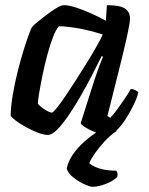

<svg xmlns="http://www.w3.org/2000/svg" viewBox="-20 -520 573 740"><path d="M164 0Q148 0 125 -9Q102 -18 78.5 -31Q55 -44 39 -56.5Q23 -69 21 -75Q22 -112 29.5 -156Q37 -200 48 -244Q59 -288 70.5 -325Q82 -362 91 -386.5Q100 -411 103 -415Q108 -422 124.5 -435.5Q141 -449 161 -464Q181 -479 198.5 -489.5Q216 -500 226 -500Q245 -500 271.5 -491.5Q298 -483 328.5 -469.5Q359 -456 388 -440L392 -500Q441 -500 461 -487.5Q481 -475 481 -449Q481 -432 470 -382Q459 -332 439.5 -254Q420 -176 394 -73L405 -66Q416 -77 430 -96Q444 -115 459 -137Q474 -159 484 -177Q493 -177 502 -172.5Q511 -168 513 -163Q508 -142 494.5 -114.5Q481 -87 464 -60.5Q447 -34 428.5 -17Q410 0 394 0Q375 0 352 -8.5Q329 -17 311.5 -27.5Q294 -38 291 -45L344 -212Q351 -231 356 -246.5Q361 -262 366.5 -275Q372 -288 377 -301L372 -304Q355 -270 334 -229Q313 -188 289.5 -147.5Q266 -107 243 -73.5Q220 -40 200 -20Q180 0 164 0ZM180 -86Q184 -86 198 -103Q212 -120 231 -148Q250 -176 271.5 -209.5Q293 -243 314 -277Q335 -311 351.5 -340Q368 -369 376 -387Q326 -403 283.5 -410.5Q241 -418 207 -419Q196 -407 184.5 -377.5Q173 -348 162.5 -309Q152 -270 144 -231Q136 -192 131 -162Q126 -132 126 -120Q136 -108 154 -97Q172 -86 180 -86ZM336 200Q327 200 305 190Q283 180 262.5 164Q242 148 237 129Q243 101 261.5 74.5Q280 48 305.5 25.5Q331 3 358 -14L431 -16Q405 1 383 25Q361 49 345.5 71.5Q330 94 324 109Q339 122 365.5 130Q392 138 429 138Q431 142 432.5 147.5Q434 153 432 162Q416 178 387.5 189Q359 200 336 200Z"/></svg>

Font: Texturina 12pt SemiBold
Style: Italic
Weight: 600
Italic angle: -11°
Version: Version 1.002